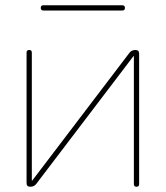

<svg xmlns="http://www.w3.org/2000/svg" viewBox="-20 -710 630 730"><path d="M95 0Q81 0 81 -14V-510Q81 -520 91 -520Q101 -520 101 -510V-24L102 -23L103 -24L472 -509Q480 -520 495 -520Q509 -520 509 -506V-10Q509 0 499 0Q489 0 489 -10V-496L488 -497L487 -496L118 -11Q110 0 95 0ZM145 -670Q135 -670 135 -680Q135 -690 145 -690H445Q455 -690 455 -680Q455 -670 445 -670Z"/></svg>

Font: Rounded Mplus 1c Thin
Style: Regular
Weight: 250
Version: Version 1.059.20150529